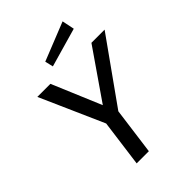

<svg xmlns="http://www.w3.org/2000/svg" viewBox="-272 -1091 1215 1215"><g transform="rotate(-45 335.5 -483.5)"><path d="M553 -742 325 -412 186 -742H69L258 -315L216 0H325L367 -315L671 -742ZM262 -864 275 -809 537 -884 520 -967Z"/></g></svg>

Font: Cheyenne Sans Medium
Style: Italic
Weight: 500
Italic angle: -8.13011°
Designer: The Public Sans project authors (U.S. Web Design System), Libre Franklin designed by Pablo Impallari and Rodrigo Fuenzal
Foundry: The Cheyenne Sans Project Authors
Version: Version 2.007